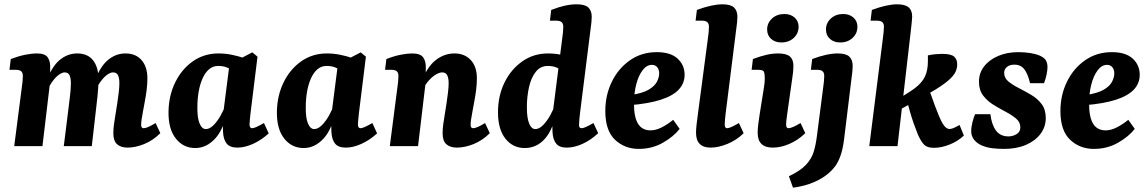

<svg xmlns="http://www.w3.org/2000/svg" viewBox="-20 -678 5324 891"><path d="M572 7Q541 7 523.5 -8.5Q506 -24 506 -59Q506 -81 509 -101.5Q512 -122 516 -147Q520 -171 524 -197.5Q528 -224 531 -249Q534 -274 534 -292Q534 -314 528 -328Q522 -342 504 -342Q494 -342 480 -333Q466 -324 451.5 -305.5Q437 -287 423 -259L413 -285Q441 -365 478.5 -397.5Q516 -430 562 -430Q610 -430 637 -399Q664 -368 664 -315Q664 -288 660.5 -260.5Q657 -233 652 -207Q647 -181 643 -158Q639 -137 637 -123Q635 -109 635 -98Q635 -83 647 -83Q654 -83 667.5 -88.5Q681 -94 702 -107L724 -60Q690 -26 649 -9.5Q608 7 572 7ZM46 0 81 -271Q83 -282 84.5 -298.5Q86 -315 86 -325Q86 -341 78 -347.5Q70 -354 54 -354H24L30 -404Q67 -418 97.5 -424Q128 -430 152 -430Q189 -430 201.5 -411.5Q214 -393 213 -363L212 -294L177 0ZM276 0 294 -144Q299 -186 304 -225.5Q309 -265 309 -292Q309 -314 303 -328Q297 -342 280 -342Q270 -342 256 -333Q242 -324 227.5 -305.5Q213 -287 199 -259L189 -285Q217 -365 254.5 -397.5Q292 -430 338 -430Q387 -430 412 -398Q437 -366 437 -310Q437 -273 432.5 -232Q428 -191 423 -148L406 0Z M886 9Q831 9 796 -35Q761 -79 762 -159Q763 -234 793 -295.5Q823 -357 875 -393.5Q927 -430 994 -430Q1026 -430 1057 -423.5Q1088 -417 1111 -409L1075 -340Q1056 -354 1037.5 -363Q1019 -372 993 -372Q968 -372 950 -356.5Q932 -341 920 -314Q908 -287 902 -253Q896 -219 896 -182Q895 -132 906 -105.5Q917 -79 935 -79Q948 -79 961.5 -89Q975 -99 990 -120Q1005 -141 1019 -172L1034 -165Q1019 -79 978.5 -35Q938 9 886 9ZM1082 7Q1047 7 1032 -11.5Q1017 -30 1015 -65Q1014 -78 1014 -100Q1014 -122 1014 -137L1045 -380L1151 -435L1175 -415L1142 -148Q1141 -136 1139.5 -122.5Q1138 -109 1138 -101Q1138 -83 1150 -83Q1157 -83 1169.5 -88.5Q1182 -94 1205 -107L1227 -59Q1193 -28 1154.5 -10.5Q1116 7 1082 7Z M1389 9Q1334 9 1299 -35Q1264 -79 1265 -159Q1266 -234 1296 -295.5Q1326 -357 1378 -393.5Q1430 -430 1497 -430Q1529 -430 1560 -423.5Q1591 -417 1614 -409L1578 -340Q1559 -354 1540.5 -363Q1522 -372 1496 -372Q1471 -372 1453 -356.5Q1435 -341 1423 -314Q1411 -287 1405 -253Q1399 -219 1399 -182Q1398 -132 1409 -105.5Q1420 -79 1438 -79Q1451 -79 1464.5 -89Q1478 -99 1493 -120Q1508 -141 1522 -172L1537 -165Q1522 -79 1481.5 -35Q1441 9 1389 9ZM1585 7Q1550 7 1535 -11.5Q1520 -30 1518 -65Q1517 -78 1517 -100Q1517 -122 1517 -137L1548 -380L1654 -435L1678 -415L1645 -148Q1644 -136 1642.5 -122.5Q1641 -109 1641 -101Q1641 -83 1653 -83Q1660 -83 1672.5 -88.5Q1685 -94 1708 -107L1730 -59Q1696 -28 1657.5 -10.5Q1619 7 1585 7Z M2100 7Q2069 7 2051.5 -8.5Q2034 -24 2034 -59Q2034 -81 2037 -101.5Q2040 -122 2044 -147Q2048 -171 2052 -197.5Q2056 -224 2059 -249Q2062 -274 2062 -292Q2062 -315 2055.5 -328.5Q2049 -342 2032 -342Q2020 -342 2004 -333Q1988 -324 1971 -305.5Q1954 -287 1940 -259L1930 -285Q1959 -364 1999.5 -397Q2040 -430 2089 -430Q2136 -430 2164.5 -399.5Q2193 -369 2193 -315Q2193 -288 2189.5 -260.5Q2186 -233 2181 -207Q2176 -181 2172 -158Q2168 -137 2166 -123Q2164 -109 2164 -98Q2164 -83 2176 -83Q2183 -83 2196.5 -88.5Q2210 -94 2231 -107L2253 -60Q2219 -26 2178 -9.5Q2137 7 2100 7ZM1789 0 1824 -271Q1826 -282 1827.5 -298.5Q1829 -315 1829 -325Q1829 -341 1821 -347.5Q1813 -354 1797 -354H1767L1773 -404Q1809 -418 1839.5 -424Q1870 -430 1893 -430Q1931 -430 1944 -411.5Q1957 -393 1956 -363L1955 -294L1920 0Z M2610 7Q2576 7 2561 -11.5Q2546 -30 2544 -65Q2543 -78 2543 -100Q2543 -122 2543 -137L2589 -499Q2591 -510 2592.5 -527.5Q2594 -545 2594 -553Q2594 -569 2586 -575.5Q2578 -582 2562 -582H2532L2538 -632Q2575 -646 2602.5 -652Q2630 -658 2657 -658Q2695 -658 2710.5 -643Q2726 -628 2726 -600Q2726 -589 2724.5 -574Q2723 -559 2721 -546L2671 -148Q2670 -136 2668.5 -122.5Q2667 -109 2667 -98Q2667 -83 2679 -83Q2686 -83 2698.5 -88.5Q2711 -94 2734 -107L2756 -60Q2722 -28 2683.5 -10.5Q2645 7 2610 7ZM2415 9Q2360 9 2325.5 -34.5Q2291 -78 2291 -157Q2291 -233 2321 -294.5Q2351 -356 2403.5 -393Q2456 -430 2523 -430Q2555 -430 2586 -423.5Q2617 -417 2640 -409L2604 -340Q2585 -354 2566.5 -363Q2548 -372 2522 -372Q2488 -372 2466.5 -345Q2445 -318 2435 -274Q2425 -230 2425 -180Q2425 -131 2435.5 -105Q2446 -79 2464 -79Q2477 -79 2490.5 -89Q2504 -99 2519 -120Q2534 -141 2548 -172L2563 -165Q2548 -79 2509.5 -35Q2471 9 2415 9Z M3028 -436Q3092 -436 3124.5 -406Q3157 -376 3157 -331Q3157 -291 3129.5 -262Q3102 -233 3046 -215Q2990 -197 2904 -190L2906 -237Q2962 -245 2990.5 -262Q3019 -279 3029 -299.5Q3039 -320 3039 -337Q3039 -355 3030 -366Q3021 -377 3005 -377Q2981 -377 2962 -352Q2943 -327 2932.5 -286.5Q2922 -246 2922 -197Q2922 -134 2941 -103.5Q2960 -73 2999 -73Q3023 -73 3050 -86.5Q3077 -100 3104 -122L3134 -80Q3106 -44 3056 -15.5Q3006 13 2944 13Q2879 13 2834 -29.5Q2789 -72 2789 -163Q2789 -236 2819 -298Q2849 -360 2903 -398Q2957 -436 3028 -436Z M3278 7Q3210 7 3210 -62Q3210 -79 3213 -104Q3216 -129 3219 -151L3265 -499Q3267 -510 3268.5 -527.5Q3270 -545 3270 -553Q3270 -569 3262 -575.5Q3254 -582 3238 -582H3208L3214 -632Q3285 -658 3333 -658Q3371 -658 3386.5 -643Q3402 -628 3402 -600Q3402 -589 3400.5 -574Q3399 -559 3397 -546L3347 -148Q3346 -136 3344.5 -122.5Q3343 -109 3343 -101Q3343 -83 3354 -83Q3362 -83 3376 -89.5Q3390 -96 3409 -107L3431 -60Q3399 -28 3356.5 -10.5Q3314 7 3278 7Z M3566 7Q3496 7 3496 -62Q3496 -81 3499.5 -107Q3503 -133 3506 -152L3525 -271Q3527 -286 3528 -293.5Q3529 -301 3529 -312Q3529 -344 3522 -349Q3515 -354 3498 -354H3468L3474 -404Q3511 -418 3538.5 -424Q3566 -430 3591 -430Q3629 -430 3645.5 -416Q3662 -402 3662 -372Q3662 -360 3660.5 -344.5Q3659 -329 3657 -318L3633 -148Q3631 -134 3629.5 -121.5Q3628 -109 3628 -101Q3628 -83 3639 -83Q3647 -83 3661 -89Q3675 -95 3695 -107L3717 -60Q3684 -28 3644 -10.5Q3604 7 3566 7ZM3606 -481Q3577 -481 3558.5 -497.5Q3540 -514 3540 -541Q3540 -571 3562.5 -592Q3585 -613 3620 -613Q3649 -613 3667.5 -596.5Q3686 -580 3686 -554Q3686 -523 3663.5 -502Q3641 -481 3606 -481Z M3660 193 3641 140Q3695 114 3720.5 86.5Q3746 59 3756 26.5Q3766 -6 3771 -47L3800 -271Q3802 -282 3803.5 -299.5Q3805 -317 3805 -325Q3805 -341 3797 -347.5Q3789 -354 3773 -354H3743L3749 -404Q3818 -430 3868 -430Q3906 -430 3921.5 -415Q3937 -400 3937 -372Q3937 -361 3935.5 -346Q3934 -331 3932 -318L3897 -31Q3891 16 3880 46Q3869 76 3855 94.5Q3841 113 3824 127Q3796 151 3754.5 168.5Q3713 186 3660 193ZM3879 -481Q3850 -481 3831.5 -497.5Q3813 -514 3813 -541Q3813 -571 3835.5 -592Q3858 -613 3893 -613Q3922 -613 3940.5 -596.5Q3959 -580 3959 -554Q3959 -523 3936.5 -502Q3914 -481 3879 -481Z M4014 0 4077 -499Q4079 -511 4080.5 -529Q4082 -547 4082 -554Q4082 -569 4074 -575.5Q4066 -582 4050 -582H4020L4026 -632Q4097 -658 4143 -658Q4180 -658 4196.5 -644Q4213 -630 4213 -601Q4213 -592 4211.5 -579Q4210 -566 4208 -546L4145 0ZM4314 8Q4283 8 4268.5 -6.5Q4254 -21 4239 -55Q4230 -77 4220 -105.5Q4210 -134 4202.5 -161Q4195 -188 4190 -207L4293 -258Q4296 -251 4303 -231Q4310 -211 4319 -186.5Q4328 -162 4337.5 -139.5Q4347 -117 4355 -104Q4362 -93 4368 -87.5Q4374 -82 4381 -80Q4392 -78 4406.5 -84.5Q4421 -91 4433 -98L4453 -49Q4426 -23 4387.5 -7.5Q4349 8 4314 8ZM4123 -151 4132 -211Q4191 -243 4224.5 -268Q4258 -293 4272 -322Q4286 -351 4286 -393V-421Q4304 -425 4321.5 -426.5Q4339 -428 4352 -428Q4393 -428 4407.5 -415.5Q4422 -403 4422 -379Q4422 -355 4408.5 -334.5Q4395 -314 4362.5 -290Q4330 -266 4271.5 -233Q4213 -200 4123 -151Z M4640 13Q4612 13 4586 10Q4560 7 4536 -3Q4513 -13 4500 -30Q4487 -47 4487 -69Q4487 -89 4493 -112Q4499 -135 4505 -148H4576Q4582 -99 4602 -72Q4622 -45 4660 -45Q4680 -45 4697.5 -55.5Q4715 -66 4715 -87Q4715 -111 4695.5 -127.5Q4676 -144 4647.5 -159Q4619 -174 4590.5 -191.5Q4562 -209 4542.5 -234.5Q4523 -260 4523 -299Q4523 -339 4547 -370Q4571 -401 4612.5 -418.5Q4654 -436 4705 -436Q4734 -436 4760 -432Q4786 -428 4805 -420Q4827 -410 4834 -397Q4841 -384 4841 -367Q4841 -353 4837 -333Q4833 -313 4825 -292H4760Q4750 -335 4733.5 -356.5Q4717 -378 4687 -378Q4666 -378 4653 -367.5Q4640 -357 4640 -340Q4640 -316 4659.5 -300Q4679 -284 4707.5 -269.5Q4736 -255 4765 -238Q4794 -221 4813.5 -195.5Q4833 -170 4833 -130Q4833 -89 4808.5 -56.5Q4784 -24 4740.5 -5.5Q4697 13 4640 13Z M5140 -436Q5204 -436 5236.5 -406Q5269 -376 5269 -331Q5269 -291 5241.5 -262Q5214 -233 5158 -215Q5102 -197 5016 -190L5018 -237Q5074 -245 5102.5 -262Q5131 -279 5141 -299.5Q5151 -320 5151 -337Q5151 -355 5142 -366Q5133 -377 5117 -377Q5093 -377 5074 -352Q5055 -327 5044.5 -286.5Q5034 -246 5034 -197Q5034 -134 5053 -103.5Q5072 -73 5111 -73Q5135 -73 5162 -86.5Q5189 -100 5216 -122L5246 -80Q5218 -44 5168 -15.5Q5118 13 5056 13Q4991 13 4946 -29.5Q4901 -72 4901 -163Q4901 -236 4931 -298Q4961 -360 5015 -398Q5069 -436 5140 -436Z"/></svg>

Font: Rasa
Style: Bold Italic
Weight: 700
Italic angle: -7.10001°
Designer: Anna Giedrys (Yrsa+Rasa design), David Brezina (Yrsa art-direction, Rasa art-direction, design)
Foundry: Rosetta Type Foundry
Version: Version 2.004